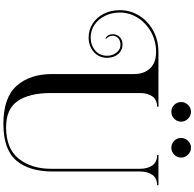

<svg xmlns="http://www.w3.org/2000/svg" viewBox="-27 -1001 1147 1133"><g transform="rotate(90 546.5 -434.5)"><path d="M417 -168V-652Q417 -711 383.5 -746.5Q350 -782 287 -782Q221 -782 168 -752Q115 -722 84.5 -673Q54 -624 54 -568Q54 -520 73.5 -480.5Q93 -441 126.5 -418.5Q160 -396 201 -396Q246 -396 277.5 -422.5Q309 -449 309 -493Q309 -525 290.5 -548.5Q272 -572 244 -572Q221 -572 206 -559Q191 -546 191 -526Q191 -514 196.5 -503.5Q202 -493 209 -487L206 -483Q182 -497 182 -526Q182 -551 198.5 -567.5Q215 -584 244 -584Q276 -584 298.5 -559Q321 -534 321 -493Q321 -444 286 -414Q251 -384 201 -384Q157 -384 120.5 -407Q84 -430 62 -472Q40 -514 40 -568Q40 -630 72.5 -682.5Q105 -735 161.5 -765.5Q218 -796 287 -796H610V-788Q568 -788 548.5 -759.5Q529 -731 529 -688V-162Q529 -34 576 34.5Q623 103 731 103Q857 103 916.5 28.5Q976 -46 976 -162V-688Q976 -731 956.5 -759.5Q937 -788 895 -788V-796H1073V-788Q1031 -788 1011.5 -759.5Q992 -731 992 -688V-172Q992 -33 927 43Q862 119 711 119Q556 119 486.5 41Q417 -37 417 -168ZM698 -930Q698 -906 680.5 -889Q663 -872 640 -872Q616 -872 599 -889Q582 -906 582 -930Q582 -953 599 -970.5Q616 -988 640 -988Q663 -988 680.5 -970.5Q698 -953 698 -930ZM910 -930Q910 -906 892.5 -889Q875 -872 852 -872Q828 -872 811 -889Q794 -906 794 -930Q794 -953 811 -970.5Q828 -988 852 -988Q875 -988 892.5 -970.5Q910 -953 910 -930Z"/></g></svg>

Font: Myanmar April Display
Style: Regular
Weight: 400
Designer: Khon Soe Zaw Thu
Foundry: Myanmar OS
Version: Version 2.50 April 12, 2019